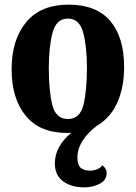

<svg xmlns="http://www.w3.org/2000/svg" viewBox="-20 -550 583 826"><path d="M439 194Q439 225 409 240.5Q379 256 343 256Q287 256 251.5 230Q216 204 216 153Q216 80 287 21Q281 22 269 22Q151 22 90.5 -52Q30 -126 30 -252Q30 -379 92.5 -454.5Q155 -530 275 -530Q395 -530 454.5 -459.5Q514 -389 514 -262Q514 -174 484.5 -108.5Q455 -43 397 -9Q359 19 336 54.5Q313 90 313 128Q313 158 326 171Q339 184 369 184Q384 184 398.5 178Q413 172 420 161Q439 175 439 194ZM272 -38Q324 -38 339 -99Q354 -160 354 -257Q354 -349 338 -409.5Q322 -470 272 -470Q222 -470 206 -409Q190 -348 190 -257Q190 -160 205 -99Q220 -38 272 -38Z"/></svg>

Font: Sansita
Style: Bold
Weight: 700
Designer: Pablo Cosgaya
Foundry: Omnibus-Type
Version: Version 1.006